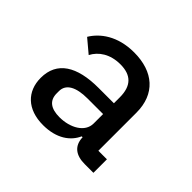

<svg xmlns="http://www.w3.org/2000/svg" viewBox="-97 -824 603 603"><g transform="rotate(45 204.5 -522.0)"><path d="M369 -406H331V-575C331 -658 278 -704 192 -704C118 -704 74 -669 53 -634L97 -597C112 -626 143 -647 188 -647C236 -647 260 -623 260 -572V-546H192C96 -546 41 -512 41 -440C41 -380 81 -340 151 -340C211 -340 247 -367 262 -401H266C267 -363 292 -346 330 -346H369ZM260 -498V-456C260 -418 218 -394 170 -394C132 -394 111 -409 111 -441V-451C111 -482 140 -498 191 -498Z"/></g></svg>

Font: IBM Plex Thai Text
Style: Regular
Weight: 450
Designer: Mike Abbink, Paul van der Laan, Pieter van Rosmalen, Ben Mitchell, Mark Frömberg
Foundry: Bold Monday
Version: Version 1.0